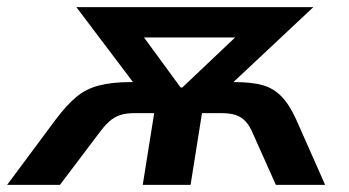

<svg xmlns="http://www.w3.org/2000/svg" viewBox="-57 -518 978 538"><path d="M-37 0 99 -183Q130 -224 157 -246.5Q184 -269 220.5 -278.5Q257 -288 310 -288H366L339 -257L157 -498H821L564 -257L541 -288H598Q648 -288 678.5 -279.5Q709 -271 731.5 -248Q754 -225 773 -183L854 0H716L652 -143Q643 -165 631.5 -177.5Q620 -190 604 -195.5Q588 -201 563 -201H509L477 0H343L375 -201H320Q296 -201 279.5 -195.5Q263 -190 249 -177.5Q235 -165 219 -143L111 0ZM449 -273H454L643 -452L638 -413H307L318 -452Z"/></svg>

Font: Nunito Sans 8pt
Style: Bold Italic
Weight: 700
Italic angle: -9°
Version: Version 3.101;gftools[0.9.27]